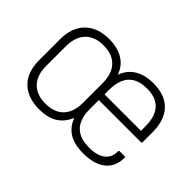

<svg xmlns="http://www.w3.org/2000/svg" viewBox="-90 -729 976 976"><g transform="rotate(45 397.5 -241.5)"><path d="M243 11Q158 11 111.5 -35Q65 -81 65 -167V-316Q65 -401 112 -447.5Q159 -494 242 -494Q301 -494 342.5 -469Q384 -444 400 -396Q418 -445 458.5 -469.5Q499 -494 559 -494Q643 -494 687.5 -447.5Q732 -401 732 -312V-243Q732 -237 726 -237H423V-172Q423 -31 559 -31Q617 -31 647 -55Q677 -79 676 -120Q676 -128 683 -128H717Q723 -128 723 -122Q723 -59 680.5 -24Q638 11 558 11Q434 12 399 -85Q378 -35 339 -12Q300 11 243 11ZM423 -278H685V-309Q685 -452 555 -452Q423 -452 423 -309ZM244 -32Q307 -32 341.5 -67.5Q376 -103 376 -172V-310Q376 -379 341.5 -415Q307 -451 244 -451Q181 -451 146 -415Q111 -379 111 -310V-172Q111 -103 146 -67.5Q181 -32 244 -32Z"/></g></svg>

Font: Sofia Sans Semi Condensed Light
Style: Regular
Weight: 300
Designer: Botio Nikoltchev, Ani Petrova
Foundry: lettersoup
Version: Version 4.100; ttfautohint (v1.8.4.7-5d5b)